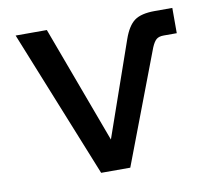

<svg xmlns="http://www.w3.org/2000/svg" viewBox="-62 -566 700 636"><g transform="rotate(-10 288.0 -248.5)"><path d="M229 0 29 -497H134L280 -103L391 -421Q406 -464 428.5 -480.5Q451 -497 497 -497H556V-412H512Q496 -412 487.5 -405Q479 -398 471 -379L327 0Z"/></g></svg>

Font: Wix Madefor Text Medium
Style: Regular
Weight: 500
Designer: Dalton Maag Ltd
Foundry: Dalton Maag Ltd
Version: Version 3.100